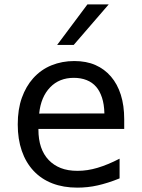

<svg xmlns="http://www.w3.org/2000/svg" viewBox="-20 -837 642 871"><path d="M376.5 -816.9H473.1L314.5 -633.3H239.3ZM330.6 14.2Q267.6 14.2 217.5 -5.1Q167.5 -24.4 132.3 -62Q97.2 -99.6 78.9 -152.6Q60.5 -205.6 60.5 -272.5Q60.5 -341.3 79.1 -393.3Q97.7 -445.3 130.4 -481.9Q166 -521.5 213.9 -540.8Q261.7 -560.1 316.9 -560.1Q371.6 -560.1 412.8 -542Q454.1 -523.9 483.4 -489.7Q512.7 -455.6 528.1 -407Q543.5 -358.4 543.5 -295.9V-252H154.3V-249Q154.3 -159.7 201.2 -110.8Q223.6 -87.4 255.6 -74.7Q287.6 -62 332 -62Q376.5 -62 422.4 -75.7Q469.7 -89.8 522.5 -117.2V-27.8Q496.6 -17.1 470.2 -8.8Q443.8 -0.5 423.8 3.9Q400.4 9.3 377 11.7Q353.5 14.2 330.6 14.2ZM453.6 -322.3Q452.6 -364.3 442.6 -394.3Q432.6 -424.3 416.5 -442.9Q398.9 -463.4 373 -473.6Q347.2 -483.9 314.9 -483.9Q249 -483.9 207.5 -440.9Q165.5 -397.5 157.7 -321.8Z"/></svg>

Font: Hack
Style: Regular
Weight: 400
Monospace: yes
Designer: Christopher Simpkins
Foundry: Christopher Simpkins
Version: Version 2.019; ttfautohint (v1.4.1) -l 4 -r 80 -G 350 -x 0 -